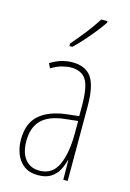

<svg xmlns="http://www.w3.org/2000/svg" viewBox="-118 -822 603 890"><g transform="rotate(15 183.0 -376.5)"><path d="M177 -537Q240 -537 268.5 -496.5Q297 -456 297 -358V0H276L275 -93H273Q267 -68 254.5 -44.5Q242 -21 218.5 -5.5Q195 10 157 10Q115 10 89 -9.5Q63 -29 50.5 -61Q38 -93 38 -129Q38 -208 83 -247.5Q128 -287 210 -297L271 -304V-355Q271 -445 249 -478.5Q227 -512 177 -512Q159 -512 135 -506Q111 -500 83 -483L72 -505Q123 -537 177 -537ZM209 -274Q135 -266 99.5 -230.5Q64 -195 64 -129Q64 -73 89 -42.5Q114 -12 157 -12Q220 -12 246 -70Q272 -128 272 -220V-281ZM284 -756Q268 -732 245.5 -704Q223 -676 200 -650.5Q177 -625 157 -606H143V-618Q177 -658 203 -691Q229 -724 254 -763H284Z"/></g></svg>

Font: Noto Sans Lao Looped ExtraCondensed Thin
Style: Regular
Weight: 100
Width: 2
Designer: Mark Frömberg, Ben Mitchell
Foundry: The Fontpad Ltd
Version: Version 1.002; ttfautohint (v1.8.4.7-5d5b)